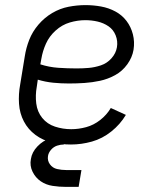

<svg xmlns="http://www.w3.org/2000/svg" viewBox="-20 -558 616 752"><path d="M258 8Q299 8 340 -3.5Q381 -15 416 -43Q451 -71 473 -108L414 -135Q398 -108 372.5 -88Q347 -68 317.5 -60Q288 -52 259 -52Q226 -52 195.5 -62Q165 -72 145.5 -96Q126 -120 122 -152.5Q118 -185 124 -218L128 -246Q158 -237 188.5 -234Q219 -231 250 -231Q280 -231 310.5 -233Q341 -235 371.5 -241.5Q402 -248 430.5 -263.5Q459 -279 478.5 -306Q498 -333 503 -363Q508 -394 500.5 -423.5Q493 -453 475.5 -476Q458 -499 432 -513Q406 -527 376 -532.5Q346 -538 315 -538Q282 -538 248.5 -531.5Q215 -525 184.5 -507Q154 -489 130.5 -461.5Q107 -434 94.5 -402Q82 -370 77 -337L59 -227Q52 -189 54.5 -151.5Q57 -114 73.5 -82.5Q90 -51 119 -29.5Q148 -8 184 0Q220 8 258 8ZM280 -290Q244 -290 208 -292.5Q172 -295 138 -306L142 -328Q147 -358 160 -387Q173 -416 198 -438.5Q223 -461 253.5 -470Q284 -479 314 -479Q339 -479 362.5 -473.5Q386 -468 405 -455Q424 -442 433 -419.5Q442 -397 438 -373Q434 -349 416.5 -329.5Q399 -310 375 -302Q351 -294 327.5 -292Q304 -290 280 -290ZM239 174H288L299 108H239Q221 108 203.5 104Q186 100 175.5 85.5Q165 71 168 53Q170 40 180 28.5Q190 17 203.5 12.5Q217 8 230 8V-25Q203 -25 175.5 -16Q148 -7 126.5 15.5Q105 38 101 65Q96 91 107.5 114.5Q119 138 139.5 152Q160 166 186 170Q212 174 239 174Z"/></svg>

Font: Iosevka Sparkle Light
Style: Italic
Weight: 300
Italic angle: -9°
Designer: Belleve Invis
Foundry: Belleve Invis
Version: Version 4.5.0; ttfautohint (v1.8.3)